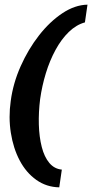

<svg xmlns="http://www.w3.org/2000/svg" viewBox="-20 -684 395 823"><path d="M234 119Q179 118 135.5 87Q92 56 64.5 4Q37 -48 26.5 -114.5Q16 -181 26 -251Q36 -327 68.5 -400Q101 -473 147 -532Q193 -591 247 -627Q301 -663 355 -664L344 -588Q307 -578 275 -547Q243 -516 218 -470Q193 -424 176.5 -370Q160 -316 152 -259Q145 -203 146.5 -150Q148 -97 159 -54Q170 -11 191.5 14.5Q213 40 245 43Z"/></svg>

Font: Alumni Sans Thin ExtraBold
Style: Italic
Weight: 800
Italic angle: -8°
Version: Version 1.016